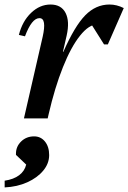

<svg xmlns="http://www.w3.org/2000/svg" viewBox="-59 -516 559 837"><path d="M105.2 -17.1 167.5 -290.3H217.3Q266.5 -402.2 312.6 -449.3Q358.7 -496.3 418.2 -496.3Q450 -496.3 480.5 -480.8L411.2 -322.5H394.5L320.3 -440.3H365.4V-409.6Q329.1 -409.6 289.8 -360.4Q250.5 -311.2 215.3 -223Q180 -134.9 152.8 -17.1ZM45.4 0 127.1 -356.1Q135.9 -395.5 132.7 -416.2Q129.5 -436.9 113 -436.9Q79.5 -436.9 49.9 -357.7L23.3 -363.8Q38.6 -423.9 76.7 -460.1Q114.7 -496.3 161.2 -496.3Q208 -496.3 226.8 -459.7Q245.6 -423.1 231.6 -361.1L148.9 0ZM-38.7 301V271.7Q0.4 265.9 24.4 247.9Q48.3 230 55.2 201.5L10.6 159.1V153.9Q10.6 122.5 33.4 100.5Q56.2 78.5 89.8 78.5Q118.7 78.5 137 101Q155.3 123.5 155.3 160.1Q155.3 196.8 129.5 227.8Q103.8 258.9 59.9 278.7Q15.9 298.5 -38.7 301Z"/></svg>

Font: Platypi Light
Style: Italic
Weight: 300
Italic angle: -13°
Designer: David Sargent
Foundry: Bolt Cutter Type
Version: Version 1.200